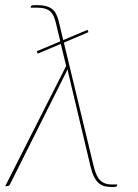

<svg xmlns="http://www.w3.org/2000/svg" viewBox="-30 -727 538 750"><path d="M114 -527 205.5 -565.5 188 -638.5Q184.5 -653 179.5 -664Q174.5 -675 166.5 -682.2Q158.5 -689.5 146 -693.2Q133.5 -697 115 -697H90L90.5 -702Q90.5 -704 94.2 -705.5Q98 -707 113.5 -707Q134.5 -707 149 -703.2Q163.5 -699.5 173.2 -692Q183 -684.5 189 -672.8Q195 -661 199 -645.5L217 -570.5L312 -610.5L315.5 -601.5L219.5 -560.5L336.5 -75.5Q346 -37 362.2 -21.8Q378.5 -6.5 404 -6.5H428L427.5 -2.5Q427 0.5 423.8 2Q420.5 3.5 407 3.5Q392 3.5 379.2 0.5Q366.5 -2.5 356.2 -11.2Q346 -20 338 -35.2Q330 -50.5 324 -75L237.5 -439Q236.5 -443.5 235.5 -448Q234.5 -452.5 233.5 -457Q232 -453 230.5 -449Q229 -445 226.5 -441L9 -7Q7.5 -3.5 4.8 -1.8Q2 0 -3.5 0H-9.5L228.5 -469.5L207.5 -555.5L117 -517.5Z"/></svg>

Font: Lato Hairline
Style: Italic
Weight: 100
Italic angle: -7°
Designer: Lukasz Dziedzic
Foundry: tyPoland Lukasz Dziedzic
Version: Version 2.007; 2014-02-27